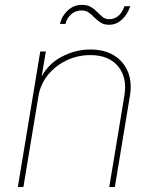

<svg xmlns="http://www.w3.org/2000/svg" viewBox="-20 -753 624 773"><path d="M134.8 -366.2 74.2 0H51.8L142.1 -545.9H164.6L145 -428.7H139.2Q167.5 -491.2 224.6 -522.5Q281.7 -553.7 343.8 -553.7Q399.9 -553.7 438.7 -530Q477.5 -506.3 494.9 -464.4Q512.2 -422.4 502.9 -366.2L442.4 0H419.9L480.5 -366.2Q493.2 -440.4 455.6 -485.8Q418 -531.2 343.8 -531.2Q293 -531.2 248.3 -510Q203.6 -488.8 173.1 -451.4Q142.6 -414.1 134.8 -366.2ZM419.4 -653.3Q398.9 -653.3 385.3 -662.1Q371.6 -670.9 360.6 -682.1Q349.6 -693.4 337.9 -702.1Q326.2 -710.9 309.1 -710.9Q285.2 -710.9 267.6 -696.5Q250 -682.1 243.7 -656.7H221.2Q229.5 -689.9 253.7 -711.7Q277.8 -733.4 309.1 -733.4Q332 -733.4 346.4 -724.6Q360.8 -715.8 371.6 -704.6Q382.3 -693.4 393.1 -684.6Q403.8 -675.8 418.9 -675.8Q439.9 -675.8 455.3 -688Q470.7 -700.2 481.4 -728H504.4Q492.7 -693.4 470 -673.3Q447.3 -653.3 419.4 -653.3Z"/></svg>

Font: Inter Thin
Style: Italic
Weight: 250
Italic angle: -9.3988°
Designer: Rasmus Andersson
Foundry: rsms
Version: Version 4.001;git-66647c0bb